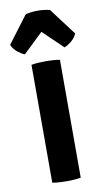

<svg xmlns="http://www.w3.org/2000/svg" viewBox="-90 -831 481 880"><g transform="rotate(-10 151.0 -391.5)"><path d="M80.5 -548.5Q96 -551.5 115.8 -552.5Q135.5 -553.5 148 -553.5Q161.5 -553.5 179.2 -552.5Q197 -551.5 213 -548.5V0Q197 3 179.2 4Q161.5 5 148 5Q135.5 5 115.8 4Q96 3 80.5 0ZM208 -781 302.5 -655.5Q294 -635 275.8 -620.5Q257.5 -606 243.5 -601L151.5 -689.5L59 -601Q45 -606 26.8 -620.5Q8.5 -635 0 -655.5L94.5 -781Q120 -788 151.5 -788Q182.5 -788 208 -781Z"/></g></svg>

Font: Signika SC SemiBold
Style: Regular
Weight: 600
Designer: Anna Giedryś
Foundry: Anna Giedryś
Version: Version 2.000; ttfautohint (v1.8.3) -l 8 -r 50 -G 200 -x 9 -